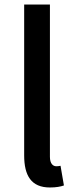

<svg xmlns="http://www.w3.org/2000/svg" viewBox="-20 -817 338 850"><path d="M201 13C229 13 249 9 263 4L248 -83C238 -81 234 -81 229 -81C215 -81 201 -92 201 -123V-797H87V-129C87 -40 118 13 201 13Z"/></svg>

Font: Source Han Sans KR Medium
Style: Regular
Weight: 500
Designer: Ryoko NISHIZUKA (kana & ideographs); Paul D. Hunt (Latin, Greek & Cyrillic); Wenlong ZHANG (bopomofo); Sandoll Communica
Foundry: Adobe Systems Incorporated
Version: Version 1.001;PS 1.001;hotconv 1.0.78;makeotf.lib2.5.61930